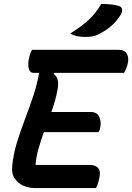

<svg xmlns="http://www.w3.org/2000/svg" viewBox="-20 -952 669 972"><path d="M155 0Q127 0 99.5 -11.5Q72 -23 54.5 -48.5Q37 -74 42 -114Q48 -173 65.5 -230Q83 -287 105 -345Q127 -403 147 -462Q167 -521 178 -583H151Q130 -583 125 -607.5Q120 -632 128 -662Q131 -675 134.5 -684Q138 -693 142 -700H579Q611 -700 622.5 -679Q634 -658 626 -627Q623 -614 618 -603Q613 -592 608 -583H254L251 -578Q283 -557 271 -497Q266 -469 258 -441Q250 -413 240 -385H440Q472 -385 483 -359Q494 -333 487 -304Q486 -297 483.5 -292Q481 -287 479 -283H202Q187 -241 175 -199.5Q163 -158 160 -117H434Q465 -117 478 -100Q491 -83 482 -46Q479 -33 475 -21Q471 -9 466 0ZM492 -932Q519 -932 543 -929.5Q567 -927 584 -921Q596 -917 598 -905Q600 -893 592 -879Q572 -846 545.5 -822.5Q519 -799 484 -781Q466 -771 450 -768Q434 -765 411 -765Q386 -765 367.5 -769.5Q349 -774 335 -782Q390 -816 428 -850.5Q466 -885 492 -932Z"/></svg>

Font: Recursive Mn Csl St SmB
Style: Italic
Weight: 600
Italic angle: -15°
Monospace: yes
Version: Version 1.079;hotconv 1.0.112;makeotfexe 2.5.65598; ttfautoh